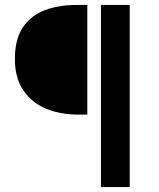

<svg xmlns="http://www.w3.org/2000/svg" viewBox="-20 -674 639 774"><path d="M387 80V-654H503V80ZM295 -212Q223 -212 165.5 -236Q108 -260 74 -310Q40 -360 40 -436Q40 -517 73 -565Q106 -613 162 -633.5Q218 -654 288 -654H332V-212Z"/></svg>

Font: Source Sans 3 ExtraLight SemiBold
Style: Regular
Weight: 600
Version: Version 3.052;hotconv 1.1.0;makeotfexe 2.6.0